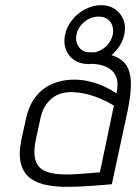

<svg xmlns="http://www.w3.org/2000/svg" viewBox="-20 -710 525 740"><path d="M370 -690Q339 -690 309.5 -675Q280 -660 259 -634.5Q238 -609 231 -577Q224 -545 234 -519Q244 -493 267 -478Q290 -463 321 -463Q352 -463 381 -478Q410 -493 431 -519Q452 -545 459 -577Q466 -609 455.5 -634.5Q445 -660 423 -675Q401 -690 370 -690ZM360 -646Q392 -646 408 -622Q419 -603 415 -577Q412 -564 405 -552Q398 -540 388 -530Q376 -520 361.5 -513.5Q347 -507 330 -507Q314 -507 301.5 -513.5Q289 -520 282 -532Q276 -541 274 -552.5Q272 -564 275 -577Q278 -592 286.5 -605Q295 -618 307 -627Q318 -636 332 -641Q346 -646 360 -646ZM429 -350Q409 -364 383 -376Q357 -388 327.5 -395.5Q298 -403 265 -403Q235 -403 205.5 -395Q176 -387 151 -369.5Q126 -352 107.5 -323Q89 -294 80 -252L62 -169Q51 -114 61 -78Q71 -42 97.5 -22.5Q124 -3 163.5 4Q203 11 251 10Q266 10 286.5 9Q307 8 329 6.5Q351 5 370 3.5Q389 2 400.5 1Q412 0 411 0L473 -288Q485 -348 484.5 -390.5Q484 -433 466.5 -459Q449 -485 411 -497Q373 -509 311 -509L300 -466Q329 -466 356 -462Q383 -458 402 -445.5Q421 -433 429 -410.5Q437 -388 429 -350ZM419 -303 365 -46Q365 -46 360 -45.5Q355 -45 346 -44.5Q337 -44 323.5 -42.5Q310 -41 293.5 -40Q277 -39 257 -38Q206 -36 175 -43.5Q144 -51 129.5 -68.5Q115 -86 113 -113Q111 -140 119 -176L135 -250Q142 -284 156 -304.5Q170 -325 186.5 -336Q203 -347 220 -351Q237 -355 250 -355Q282 -355 311.5 -348Q341 -341 368.5 -329Q396 -317 419 -303Z"/></svg>

Font: Advent Pro
Style: Italic
Weight: 400
Italic angle: -12°
Designer: VivaRado, Andreas Kalpakidis
Foundry: VivaRado, Andreas Kalpakidis
Version: Version 3.000